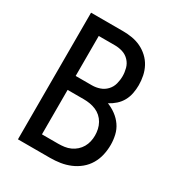

<svg xmlns="http://www.w3.org/2000/svg" viewBox="-174 -850 897 965"><g transform="rotate(30 274.0 -367.5)"><path d="M73 0V-735H259Q286 -735 312.5 -730.5Q339 -726 363 -714.5Q387 -703 407 -684.5Q427 -666 439.5 -642.5Q452 -619 457.5 -592.5Q463 -566 463 -539Q463 -516 458.5 -492Q454 -468 442.5 -447Q431 -426 413 -410Q395 -394 374 -383Q400 -373 423 -356Q446 -339 462 -316Q478 -293 484.5 -265Q491 -237 491 -209Q491 -179 484.5 -150Q478 -121 463 -95.5Q448 -70 425 -51Q402 -32 374.5 -20.5Q347 -9 318 -4.5Q289 0 259 0ZM259 -421Q282 -421 304 -428.5Q326 -436 342 -453Q358 -470 364 -492.5Q370 -515 370 -538Q370 -560 364 -582.5Q358 -605 342 -622Q326 -639 304 -646Q282 -653 259 -653H165V-421ZM165 -82H259Q277 -82 295 -84.5Q313 -87 329.5 -94.5Q346 -102 359.5 -114Q373 -126 382 -141.5Q391 -157 395 -174.5Q399 -192 399 -210Q399 -228 395 -246Q391 -264 382 -280Q373 -296 359.5 -308Q346 -320 329.5 -327Q313 -334 295 -337Q277 -340 259 -340H165Z"/></g></svg>

Font: Iosevka Semi-Condensed Medium
Style: Regular
Weight: 500
Monospace: yes
Designer: Belleve Invis
Foundry: Belleve Invis
Version: Version 27.3.5